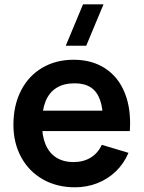

<svg xmlns="http://www.w3.org/2000/svg" viewBox="-20 -822 642 858"><path d="M365.3 -617.5H273.8L351 -802.5H442.5ZM315.3 15Q234.3 15 171.9 -20.3Q109.5 -55.7 74.8 -119.3Q40 -182.9 40 -264.2Q40 -351.3 73.9 -417.2Q107.8 -483.2 168.8 -519.1Q229.7 -555 308.7 -555Q391.5 -555 450.7 -516Q509.9 -477.1 538.3 -404.9Q566.8 -332.8 560.1 -236.3H440.5V-280.3Q440.2 -339.5 426.6 -376.6Q413.1 -413.7 385.2 -431.7Q357.4 -449.7 313.7 -449.7Q264.8 -449.7 232.2 -429.2Q199.6 -408.8 183.5 -368.9Q167.5 -329 167.5 -270Q167.5 -215.2 183.5 -176.7Q199.6 -138.2 231.3 -118Q263.1 -97.8 308.7 -97.8Q352.7 -97.8 385.1 -117.6Q417.5 -137.4 435 -174.8L554.2 -139Q533.8 -90.9 497.7 -56.2Q461.5 -21.4 414.5 -3.2Q367.4 15 315.3 15ZM129.5 -236.3V-327.5H501.2V-236.3Z"/></svg>

Font: Manrope
Style: Regular
Weight: 400
Designer: Mikhail Sharanda
Foundry: Mikhail Sharanda
Version: Version 4.503